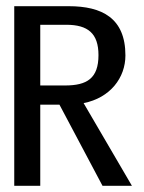

<svg xmlns="http://www.w3.org/2000/svg" viewBox="-20 -600 465 620"><path d="M26 0H110V-262H172L311 0H406L250 -267C336 -284 385 -349 385 -421C385 -542 309 -580 202 -580H26ZM110 -324V-520H194C264 -520 298 -492 298 -422C298 -347 261 -324 190 -324Z"/></svg>

Font: Charger Sport
Style: DfBdNrw
Weight: 400
Designer: Jasper
Foundry: Cannot Into Space Fonts
Version: Version 1.1